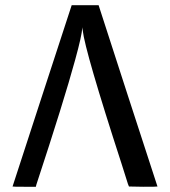

<svg xmlns="http://www.w3.org/2000/svg" viewBox="-20 -714 651 734"><path d="M141 -348 254 -694H357L469 -348Q582 -2 582 -1Q582 0 527 0L473 -1L469 -11Q468 -16 445 -87Q305 -518 296 -599L294 -610V-606Q294 -582 267 -484Q225 -330 119 -8L117 0H72Q28 0 28 -1Q28 -2 141 -348Z"/></svg>

Font: MathJax_SansSerif
Style: Regular
Weight: 400
Version: Version 1.1